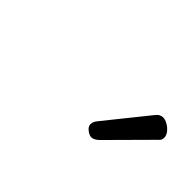

<svg xmlns="http://www.w3.org/2000/svg" viewBox="-14 -1067 674 674"><g transform="rotate(45 322.5 -730.0)"><path d="M413 -616Q404 -616 391.5 -625.5Q379 -635 379 -646Q379 -653 381.5 -659Q384 -665 389 -671L512 -824Q521 -836 528 -840Q535 -844 543 -844Q553 -844 565.5 -837Q578 -830 587 -819Q596 -808 596 -796Q596 -788 592.5 -783Q589 -778 583 -773L442 -631Q427 -616 413 -616Z"/></g></svg>

Font: Playwrite CA
Style: Regular
Weight: 400
Designer: Veronika Burian, José Scaglione
Foundry: TypeTogether
Version: Version 1.002